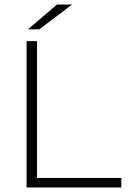

<svg xmlns="http://www.w3.org/2000/svg" viewBox="-20 -825 569 845"><path d="M97 -644H143V-42H514V0H97ZM231 -805H297L153 -696H103Z"/></svg>

Font: Montserrat Ace
Style: Light
Weight: 300
Designer: Julieta Ulanovsky
Foundry: Julieta Ulanovsky
Version: Version 1